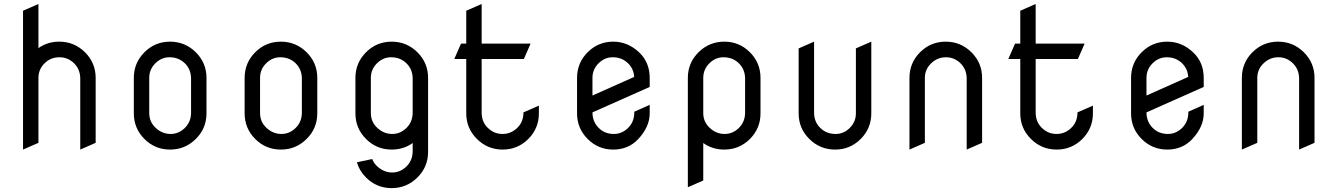

<svg xmlns="http://www.w3.org/2000/svg" viewBox="-20 -758 6778 973"><path d="M96.7 0V-703.6L174.8 -737.8V-514.2Q220.7 -546.9 280.3 -546.9Q356.4 -546.9 410.6 -493.2Q464.8 -439.5 464.8 -363.3V-34.2L386.7 0V-361.8Q385.7 -407.2 355.5 -437Q324.2 -467.8 281.7 -467.8Q236.3 -467.8 205.6 -437Q175.3 -406.7 174.8 -364.7V-361.8V-34.2Z M736.3 -185.1Q736.3 -140.1 769 -109.9Q802.2 -79.1 844.7 -79.1Q885.7 -79.1 917 -109.9Q947.3 -139.6 948.2 -185.1V-361.8Q947.3 -407.2 917 -437Q885.7 -467.8 838.9 -467.8Q797.9 -467.8 767.1 -437Q736.8 -406.7 736.3 -364.7V-361.8ZM658.2 -363.3Q658.2 -439.5 711.9 -493.2Q765.6 -546.9 841.8 -546.9Q918 -546.9 972.2 -493.2Q1026.4 -439.5 1026.4 -363.3V-183.6Q1026.4 -107.4 972.2 -53.7Q918 0 841.8 0Q765.6 0 711.9 -53.7Q658.2 -107.4 658.2 -183.6Z M1297.9 -185.1Q1297.9 -140.1 1330.6 -109.9Q1363.8 -79.1 1406.2 -79.1Q1447.3 -79.1 1478.5 -109.9Q1508.8 -139.6 1509.8 -185.1V-361.8Q1508.8 -407.2 1478.5 -437Q1447.3 -467.8 1400.4 -467.8Q1359.4 -467.8 1328.6 -437Q1298.3 -406.7 1297.9 -364.7V-361.8ZM1219.7 -363.3Q1219.7 -439.5 1273.4 -493.2Q1327.1 -546.9 1403.3 -546.9Q1479.5 -546.9 1533.7 -493.2Q1587.9 -439.5 1587.9 -363.3V-183.6Q1587.9 -107.4 1533.7 -53.7Q1479.5 0 1403.3 0Q1327.1 0 1273.4 -53.7Q1219.7 -107.4 1219.7 -183.6Z M2071.3 10.3V-33.2Q2024.9 0 1964.8 0Q1888.7 0 1835 -53.7Q1781.2 -107.4 1781.2 -183.6V-363.3Q1781.2 -439.5 1835 -493.2Q1888.7 -546.9 1964.8 -546.9Q2041 -546.9 2095.2 -493.2Q2149.4 -439.5 2149.4 -363.3V11.7Q2149.4 87.9 2095.2 141.6Q2041 195.3 1964.8 195.3Q1888.7 195.3 1835 141.6Q1800.8 107.4 1788.6 64.5L1866.2 47.9Q1874 68.8 1892.1 85.4Q1925.8 116.2 1967.8 116.2Q2008.8 116.2 2040 85.4Q2070.3 55.7 2071.3 10.3ZM1859.4 -185.1Q1859.4 -140.1 1892.1 -109.9Q1925.3 -79.1 1967.8 -79.1Q2008.8 -79.1 2040 -109.9Q2070.3 -139.6 2071.3 -185.1V-361.8Q2070.3 -407.2 2040 -437Q2008.8 -467.8 1961.9 -467.8Q1920.9 -467.8 1890.1 -437Q1859.9 -406.7 1859.4 -364.7V-361.8Z M2632.8 -188.5Q2632.8 -188.5 2710.9 -222.7V-183.6Q2710.9 -107.4 2657.2 -53.7Q2603.5 0 2527.3 0Q2451.2 0 2397 -53.7Q2342.8 -107.4 2342.8 -183.6V-459H2282.2L2316.4 -537.1H2342.8V-703.6L2420.9 -737.8V-537.1H2668.9L2634.8 -459H2420.9V-185.1Q2421.9 -139.2 2452.1 -109.9Q2483.9 -79.1 2526.4 -79.1Q2569.8 -79.1 2601.6 -110.4Q2632.8 -140.6 2632.8 -188.5Z M3090.8 -79.1Q3131.8 -79.1 3163.1 -109.9Q3193.4 -139.6 3194.3 -185.1V-191.9L3272.5 -226.6V-183.6Q3272.5 -115.2 3213.9 -52.7Q3164.1 0 3087.9 0Q3011.7 0 2958 -53.7Q2904.3 -107.4 2904.3 -183.6V-363.3Q2904.3 -439.5 2958 -493.2Q3011.7 -546.9 3087.9 -546.9Q3161.1 -546.9 3218.3 -493.2Q3272.5 -442.4 3272.5 -363.3V-317.4L2982.4 -188.5Q2982.4 -142.1 3013.2 -110.6Q3043.9 -79.1 3090.8 -79.1ZM3085 -467.8Q3043.9 -467.8 3013.2 -437Q2982.4 -406.2 2982.4 -363.3Q2982.4 -362.3 2982.4 -361.8V-273.9L3193.8 -368.2Q3191.4 -409.2 3163.1 -437Q3131.8 -467.8 3085 -467.8Z M3543.9 -185.1Q3543.9 -140.1 3576.7 -109.9Q3609.9 -79.1 3652.3 -79.1Q3693.4 -79.1 3724.6 -109.9Q3754.9 -139.6 3755.9 -185.1V-361.8Q3754.9 -407.2 3724.6 -437Q3693.4 -467.8 3646.5 -467.8Q3605.5 -467.8 3574.7 -437Q3544.4 -406.7 3543.9 -364.7V-361.8ZM3465.8 190.9V-363.3Q3465.8 -439.5 3520 -493.2Q3574.2 -546.9 3650.4 -546.9Q3726.6 -546.9 3780.3 -493.2Q3834 -439.5 3834 -363.3V-183.6Q3834 -107.4 3780.3 -53.7Q3726.6 0 3650.4 0Q3590.3 0 3543.9 -33.2V156.7Z M4214.8 -79.1Q4255.9 -79.1 4286.6 -109.9Q4317.4 -140.6 4317.4 -183.6Q4317.4 -184.6 4317.4 -185.1V-512.7Q4317.4 -512.7 4395.5 -546.9V-183.6Q4395.5 -107.4 4341.8 -53.7Q4288.1 0 4211.9 0Q4135.7 0 4081.5 -53.7Q4027.3 -107.4 4027.3 -183.6V-512.7L4105.5 -546.9V-185.1Q4106.4 -139.6 4136.7 -109.9Q4168 -79.1 4214.8 -79.1Z M4588.9 0V-363.3Q4588.9 -439.5 4642.6 -493.2Q4696.3 -546.9 4772.5 -546.9Q4848.6 -546.9 4902.8 -493.2Q4957 -439.5 4957 -363.3V-34.2L4878.9 0V-361.8Q4877.9 -407.2 4847.7 -437Q4816.4 -467.8 4773.9 -467.8Q4730 -467.8 4698.2 -436.5Q4667 -406.2 4667 -363.3Q4667 -362.3 4667 -361.8V-34.2Z M5440.4 -188.5Q5440.4 -188.5 5518.6 -222.7V-183.6Q5518.6 -107.4 5464.8 -53.7Q5411.1 0 5335 0Q5258.8 0 5204.6 -53.7Q5150.4 -107.4 5150.4 -183.6V-459H5089.8L5124 -537.1H5150.4V-703.6L5228.5 -737.8V-537.1H5476.6L5442.4 -459H5228.5V-185.1Q5229.5 -139.2 5259.8 -109.9Q5291.5 -79.1 5334 -79.1Q5377.4 -79.1 5409.2 -110.4Q5440.4 -140.6 5440.4 -188.5Z M5898.4 -79.1Q5939.5 -79.1 5970.7 -109.9Q6001 -139.6 6002 -185.1V-191.9L6080.1 -226.6V-183.6Q6080.1 -115.2 6021.5 -52.7Q5971.7 0 5895.5 0Q5819.3 0 5765.6 -53.7Q5711.9 -107.4 5711.9 -183.6V-363.3Q5711.9 -439.5 5765.6 -493.2Q5819.3 -546.9 5895.5 -546.9Q5968.8 -546.9 6025.9 -493.2Q6080.1 -442.4 6080.1 -363.3V-317.4L5790 -188.5Q5790 -142.1 5820.8 -110.6Q5851.6 -79.1 5898.4 -79.1ZM5892.6 -467.8Q5851.6 -467.8 5820.8 -437Q5790 -406.2 5790 -363.3Q5790 -362.3 5790 -361.8V-273.9L6001.5 -368.2Q5999 -409.2 5970.7 -437Q5939.5 -467.8 5892.6 -467.8Z M6273.4 0V-363.3Q6273.4 -439.5 6327.1 -493.2Q6380.9 -546.9 6457 -546.9Q6533.2 -546.9 6587.4 -493.2Q6641.6 -439.5 6641.6 -363.3V-34.2L6563.5 0V-361.8Q6562.5 -407.2 6532.2 -437Q6501 -467.8 6458.5 -467.8Q6414.6 -467.8 6382.8 -436.5Q6351.6 -406.2 6351.6 -363.3Q6351.6 -362.3 6351.6 -361.8V-34.2Z"/></svg>

Font: NovaMono
Style: Regular
Weight: 400
Monospace: yes
Version: Version 1.2